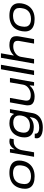

<svg xmlns="http://www.w3.org/2000/svg" viewBox="1600 -2364 955 4196"><g transform="rotate(-90 2078.0 -266.5)"><path d="M320 12Q233 12 172.5 -11.5Q112 -35 81 -82Q50 -129 50 -198Q50 -231 55 -261Q60 -291 68 -318Q90 -391 135 -440Q180 -489 246.5 -514Q313 -539 397 -539Q485 -539 545 -515Q605 -491 636 -444Q667 -397 667 -327Q667 -300 663.5 -274.5Q660 -249 653 -225Q632 -148 586 -95Q540 -42 473 -15Q406 12 320 12ZM324 -67Q383 -67 431.5 -86.5Q480 -106 513 -147.5Q546 -189 556 -254Q560 -272 561 -284.5Q562 -297 562.5 -305Q563 -313 563 -320Q563 -369 542 -399.5Q521 -430 483 -445Q445 -460 393 -460Q334 -460 284.5 -440.5Q235 -421 203 -380Q171 -339 160 -274Q157 -255 156 -243Q155 -231 154 -222.5Q153 -214 153 -207Q153 -159 174 -127.5Q195 -96 233.5 -81.5Q272 -67 324 -67Z M749 0 842 -527H920L910 -428H917Q929 -452 950.5 -477.5Q972 -503 1005 -521Q1038 -539 1080 -539Q1100 -539 1118 -536.5Q1136 -534 1149 -530L1134 -445H1081Q1036 -445 1003 -428Q970 -411 947.5 -384Q925 -357 911.5 -325.5Q898 -294 893 -265L847 0Z M1387 191Q1314 191 1261.5 175Q1209 159 1181 129.5Q1153 100 1153 57Q1153 48 1154.5 37.5Q1156 27 1159 15H1255Q1254 20 1254 24Q1254 28 1254 32Q1254 59 1270.5 77Q1287 95 1316.5 103.5Q1346 112 1384 112Q1450 112 1497 93.5Q1544 75 1572 40.5Q1600 6 1608 -42Q1610 -54 1612.5 -66.5Q1615 -79 1617 -91H1609Q1584 -63 1551 -44Q1518 -25 1480.5 -15.5Q1443 -6 1398 -6Q1328 -6 1277.5 -29Q1227 -52 1200 -96.5Q1173 -141 1173 -205Q1173 -247 1180 -284Q1187 -321 1200 -352Q1234 -443 1309 -491Q1384 -539 1481 -539Q1552 -539 1603 -516Q1654 -493 1681 -442H1688L1712 -527H1791L1704 -35Q1691 40 1647.5 90.5Q1604 141 1537.5 166Q1471 191 1387 191ZM1428 -90Q1468 -90 1504 -100Q1540 -110 1569 -131Q1598 -152 1618 -185Q1638 -218 1647 -264Q1650 -278 1651 -288Q1652 -298 1652.5 -306Q1653 -314 1653 -320Q1653 -367 1633.5 -396.5Q1614 -426 1579 -440.5Q1544 -455 1495 -455Q1442 -455 1397.5 -437Q1353 -419 1323 -380Q1293 -341 1282 -281Q1279 -264 1278 -253Q1277 -242 1276.5 -234Q1276 -226 1276 -219Q1276 -176 1295.5 -147.5Q1315 -119 1349.5 -104.5Q1384 -90 1428 -90Z M2069 12Q2005 12 1961.5 -3.5Q1918 -19 1895.5 -52Q1873 -85 1873 -137Q1873 -150 1874.5 -164.5Q1876 -179 1879 -195L1938 -527H2036L1980 -208Q1978 -197 1977 -186.5Q1976 -176 1976 -166Q1976 -128 1992 -107.5Q2008 -87 2036.5 -79.5Q2065 -72 2102 -72Q2137 -72 2174 -83.5Q2211 -95 2242.5 -116.5Q2274 -138 2296 -168Q2318 -198 2325 -236L2375 -527H2473L2380 0H2302L2311 -93H2302Q2267 -51 2227 -28.5Q2187 -6 2146 3Q2105 12 2069 12Z M2535 0 2662 -724H2760L2633 0Z M2786 0 2913 -724H3011L2962 -446H2969Q3003 -483 3040.5 -503Q3078 -523 3117 -531Q3156 -539 3190 -539Q3254 -539 3297.5 -523Q3341 -507 3363 -474.5Q3385 -442 3385 -390Q3385 -376 3383.5 -362Q3382 -348 3380 -332L3321 0H3223L3279 -318Q3281 -330 3282 -340Q3283 -350 3283 -359Q3283 -399 3267 -419.5Q3251 -440 3222.5 -447.5Q3194 -455 3157 -455Q3120 -455 3084 -443.5Q3048 -432 3016 -410.5Q2984 -389 2962.5 -358.5Q2941 -328 2934 -291L2884 0Z M3758 12Q3671 12 3610.5 -11.5Q3550 -35 3519 -82Q3488 -129 3488 -198Q3488 -231 3493 -261Q3498 -291 3506 -318Q3528 -391 3573 -440Q3618 -489 3684.5 -514Q3751 -539 3835 -539Q3923 -539 3983 -515Q4043 -491 4074 -444Q4105 -397 4105 -327Q4105 -300 4101.5 -274.5Q4098 -249 4091 -225Q4070 -148 4024 -95Q3978 -42 3911 -15Q3844 12 3758 12ZM3762 -67Q3821 -67 3869.5 -86.5Q3918 -106 3951 -147.5Q3984 -189 3994 -254Q3998 -272 3999 -284.5Q4000 -297 4000.5 -305Q4001 -313 4001 -320Q4001 -369 3980 -399.5Q3959 -430 3921 -445Q3883 -460 3831 -460Q3772 -460 3722.5 -440.5Q3673 -421 3641 -380Q3609 -339 3598 -274Q3595 -255 3594 -243Q3593 -231 3592 -222.5Q3591 -214 3591 -207Q3591 -159 3612 -127.5Q3633 -96 3671.5 -81.5Q3710 -67 3762 -67Z"/></g></svg>

Font: Archivo Expanded
Style: Italic
Weight: 400
Width: 7
Italic angle: -10°
Designer: Hector Gatti
Foundry: Omnibus-Type
Version: Version 2.001